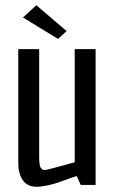

<svg xmlns="http://www.w3.org/2000/svg" viewBox="-20 -708 446 735"><path d="M235 -589 202 -559 68 -641 119 -688ZM346 0H289L274 -34Q259 -30 234 -20.5Q209 -11 192 -6Q175 -1 166 1Q137 7 121 7Q85 7 67.5 -18Q50 -43 50 -83V-520H130V-109Q130 -74 136 -65.5Q142 -57 151 -57Q160 -57 266 -87V-520H346Z"/></svg>

Font: Homenaje
Style: Regular
Weight: 400
Version: Version 1.002